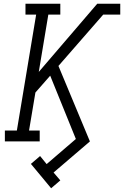

<svg xmlns="http://www.w3.org/2000/svg" viewBox="-20 -755 662 1025"><path d="M253 250 145 120 194 78 229 121 385 -13 248 -351 169 -261 135 -58H192V0H6V-58H70L173 -677H116V-735H302V-677H238L187 -371L499 -735H622V-677H531L292 -403L460 0L266 166L302 208Z"/></svg>

Font: Iosevka HT Light Extended
Style: Italic
Weight: 300
Width: 7
Italic angle: -9°
Monospace: yes
Designer: Belleve Invis
Foundry: Belleve Invis
Version: Version 32.3.0; ttfautohint (v1.8.4)